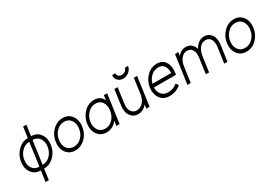

<svg xmlns="http://www.w3.org/2000/svg" viewBox="26 -1706 4103 2912"><g transform="rotate(-30 2077.5 -250.0)"><path d="M347 -512Q246 -512 170 -436Q93 -359 78 -250Q63 -139 117 -64Q172 12 273 12L247 200H304L330 12Q432 12 508 -64Q584 -140 599 -250Q614 -361 560 -436Q505 -512 404 -512L430 -700H373ZM282 -48Q204 -48 163 -107Q123 -165 135 -250Q141 -293 158.5 -328.5Q176 -364 204 -393Q261 -452 338 -452ZM395 -452Q473 -452 514 -393Q554 -335 542 -250Q530 -164 474 -107Q417 -48 339 -48Z M954 -512Q853 -512 777 -436Q700 -359 685 -250Q670 -139 724 -64Q779 12 880 12Q982 12 1058 -64Q1134 -140 1149 -250Q1164 -361 1110 -436Q1055 -512 954 -512ZM945 -452Q1023 -452 1064 -393Q1104 -335 1092 -250Q1086 -207 1069.5 -171.5Q1053 -136 1024 -107Q967 -48 889 -48Q811 -48 770 -107Q730 -165 742 -250Q748 -293 765.5 -328.5Q783 -364 811 -393Q868 -452 945 -452Z M1672 -500 1660 -415Q1657 -421 1654 -427Q1651 -433 1648 -438Q1603 -512 1504 -512Q1403 -512 1327 -436Q1250 -359 1235 -250Q1220 -139 1274 -64Q1329 12 1430 12Q1529 12 1595 -62Q1600 -67 1605 -73Q1610 -79 1614 -85L1602 0H1659L1729 -500ZM1495 -452Q1573 -452 1611 -394Q1630 -366 1636.5 -329.5Q1643 -293 1637 -250Q1631 -207 1614 -171Q1597 -135 1570 -106Q1515 -48 1439 -48Q1361 -48 1320 -107Q1280 -165 1292 -250Q1304 -334 1361 -393Q1418 -452 1495 -452Z M1932 -700Q1925 -647 1959 -608Q1994 -569 2053 -569Q2112 -569 2158 -608Q2204 -646 2211 -700H2154Q2149 -668 2123 -649Q2095 -629 2062 -629Q2027 -629 2005 -649Q1984 -668 1989 -700ZM1856 -500 1819 -232Q1812 -177 1819.5 -133Q1827 -89 1851 -55Q1899 12 1983 12Q2067 12 2125 -54Q2128 -57 2131 -60.5Q2134 -64 2137 -68L2127 0H2184L2254 -500H2197L2160 -232Q2148 -148 2100 -98Q2052 -48 1992 -48Q1930 -48 1897 -98Q1864 -147 1876 -232L1913 -500Z M2774 -220 2778 -250Q2795 -363 2748 -438Q2702 -512 2602 -512Q2501 -512 2425 -436Q2348 -359 2333 -250Q2318 -139 2372 -64Q2427 12 2528 12Q2652 12 2733 -63L2700 -107Q2635 -48 2537 -48Q2467 -48 2426 -97Q2406 -121 2396 -152Q2386 -183 2387 -220ZM2593 -452Q2662 -452 2695 -404Q2728 -355 2724 -280H2396Q2416 -356 2469 -403Q2524 -452 2593 -452Z M3548 0 3586 -268Q3594 -324 3587 -368.5Q3580 -413 3557 -446Q3512 -512 3431 -512Q3351 -512 3295 -446Q3285 -434 3276.5 -420.5Q3268 -407 3260 -391Q3256 -406 3249.5 -420Q3243 -434 3235 -446Q3190 -512 3109 -512Q3029 -512 2973 -446Q2971 -444 2969.5 -441.5Q2968 -439 2966 -437L2975 -500H2918L2847 0H2904L2942 -268Q2954 -353 2998 -403Q3041 -452 3100 -452Q3159 -452 3189 -403Q3219 -354 3207 -268L3169 0H3226L3264 -268Q3276 -353 3320 -403Q3363 -452 3422 -452Q3481 -452 3511 -403Q3541 -354 3529 -268L3491 0Z M3952 -512Q3851 -512 3775 -436Q3698 -359 3683 -250Q3668 -139 3722 -64Q3777 12 3878 12Q3980 12 4056 -64Q4132 -140 4147 -250Q4162 -361 4108 -436Q4053 -512 3952 -512ZM3943 -452Q4021 -452 4062 -393Q4102 -335 4090 -250Q4084 -207 4067.5 -171.5Q4051 -136 4022 -107Q3965 -48 3887 -48Q3809 -48 3768 -107Q3728 -165 3740 -250Q3746 -293 3763.5 -328.5Q3781 -364 3809 -393Q3866 -452 3943 -452Z"/></g></svg>

Font: Unageo
Style: Light-Italic
Weight: 300
Designer: Richard Sepsi
Foundry: Richard Sepsi
Version: Version 2.000